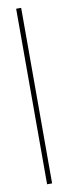

<svg xmlns="http://www.w3.org/2000/svg" viewBox="-83 -727 271 754"><g transform="rotate(-10 52.5 -350.0)"><path d="M41 0H61V-700H41Z"/></g></svg>

Font: Advent Pro Thin
Style: Regular
Weight: 250
Version: Version 3.000